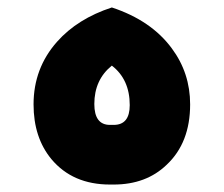

<svg xmlns="http://www.w3.org/2000/svg" viewBox="-20 -495 600 515"><path d="M275 0Q175 0 118 -68Q70 -126 70 -215Q70 -312 133 -383Q188 -445 280 -475Q386 -440 441 -365Q490 -299 490 -215Q490 -112 427 -53Q372 0 285 0ZM275 -160H285Q328 -160 328 -213Q328 -282 280 -319Q233 -281 233 -216Q233 -160 275 -160Z"/></svg>

Font: Tajawal Black
Style: Regular
Weight: 900
Designer: Boutros Fonts
Foundry: Created by Boutros International 2017
Version: Version 1.700